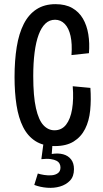

<svg xmlns="http://www.w3.org/2000/svg" viewBox="-20 -691 494 924"><path d="M244 12Q188 12 150.5 -12Q113 -36 91 -80Q69 -124 59.5 -185Q50 -246 50 -320Q50 -400 60.5 -465Q71 -530 94.5 -576Q118 -622 156 -646.5Q194 -671 247 -671Q295 -671 327.5 -652.5Q360 -634 379 -601.5Q398 -569 405 -526Q412 -483 408 -435L324 -426Q328 -480 319.5 -518Q311 -556 291.5 -576Q272 -596 245 -596Q218 -596 198.5 -577.5Q179 -559 166 -524Q153 -489 146.5 -438.5Q140 -388 140 -325Q140 -228 153 -170.5Q166 -113 189 -88.5Q212 -64 242 -64Q277 -64 298 -91Q319 -118 327 -166Q335 -214 330 -276L415 -268Q419 -211 414 -160Q409 -109 389.5 -70.5Q370 -32 334.5 -10Q299 12 244 12ZM145 199 162 144Q174 148 192.5 151Q211 154 229 152.5Q247 151 259 142Q271 133 271 115Q271 105 266.5 96.5Q262 88 251.5 82.5Q241 77 223.5 74.5Q206 72 179 75L191 -15H234L229 50Q260 45 284 51.5Q308 58 322 76Q336 94 336 123Q336 158 317 178Q298 198 269 206.5Q240 215 207 212.5Q174 210 145 199Z"/></svg>

Font: Bricolage Grotesque 24pt Condensed
Style: Regular
Weight: 400
Width: 3
Designer: Mathieu Triay
Foundry: Atelier Triay
Version: Version 1.001;gftools[0.9.33.dev8+g029e19f]